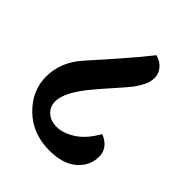

<svg xmlns="http://www.w3.org/2000/svg" viewBox="-187 -808 888 888"><g transform="rotate(45 257.0 -364.0)"><path d="M402 -260Q466 -234 466 -175Q466 -116 418.5 -74.5Q371 -33 282 -33Q173 -33 101.5 -102.5Q30 -172 30 -265.5Q30 -359 100 -438Q246 -601 301 -670L321 -695Q353 -687 371.5 -664.5Q390 -642 390 -615Q390 -588 376 -561Q362 -534 346.5 -514.5Q331 -495 291 -450Q251 -405 226 -375Q141 -275 141 -214Q141 -178 165.5 -156Q190 -134 230.5 -134Q271 -134 318 -164Q365 -194 402 -260Z"/></g></svg>

Font: Laila
Style: Bold
Weight: 700
Designer: Hitesh Malaviya
Foundry: Indian Type Foundry
Version: Version 1.302;PS 1.0;hotconv 1.0.78;makeotf.lib2.5.61930; tt